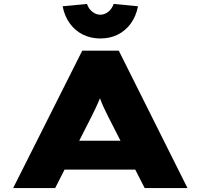

<svg xmlns="http://www.w3.org/2000/svg" viewBox="-20 -958 1022 978"><path d="M47 0 399 -700H585L935 0H717L530 -366Q518 -390 508.5 -410.5Q499 -431 492 -450Q485 -469 479 -486.5Q473 -504 468 -521H511Q506 -503 499.5 -484.5Q493 -466 485 -447Q477 -428 467.5 -408Q458 -388 447 -366L261 0ZM216 -94 282 -241H704L732 -94ZM491 -762Q443 -762 403 -781.5Q363 -801 336 -838Q309 -875 299 -926L423 -938Q432 -912 451 -897.5Q470 -883 491 -883Q512 -883 531 -897.5Q550 -912 559 -938L683 -926Q673 -875 646 -838Q619 -801 579.5 -781.5Q540 -762 491 -762Z"/></svg>

Font: Lexend Zetta Black
Style: Regular
Weight: 900
Designer: Bonnie Shaver-Troup, Thomas Jockin
Foundry: Lexend
Version: Version 1.007